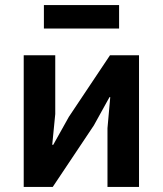

<svg xmlns="http://www.w3.org/2000/svg" viewBox="-20 -741 645 761"><path d="M74 0V-522H199V-289L187 -167H191L253 -278L416 -522H531V0H406V-233L417 -356H414L352 -244L189 0ZM154 -628V-721H452V-628Z"/></svg>

Font: IBM Plex Sans SemiBold
Style: Regular
Weight: 600
Designer: Mike Abbink, Paul van der Laan, Pieter van Rosmalen
Foundry: Bold Monday
Version: Version 3.201